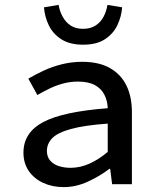

<svg xmlns="http://www.w3.org/2000/svg" viewBox="-20 -754 640 786"><path d="M241 12Q194 12 156.5 -5.5Q119 -23 97.5 -54.5Q76 -86 76 -129Q76 -211 156.5 -254Q237 -297 421 -311Q420 -341 407.5 -366Q395 -391 368.5 -405.5Q342 -420 299 -420Q269 -420 240 -412.5Q211 -405 184 -392Q157 -379 133 -365L96 -432Q123 -448 158 -464.5Q193 -481 233.5 -491Q274 -501 316 -501Q384 -501 429 -476Q474 -451 497 -405Q520 -359 520 -294V0H439L431 -63H428Q389 -33 340 -10.5Q291 12 241 12ZM269 -67Q308 -67 346 -84Q384 -101 421 -132V-248Q325 -241 270.5 -226Q216 -211 194 -188.5Q172 -166 172 -136Q172 -112 185.5 -96.5Q199 -81 221 -74Q243 -67 269 -67ZM320 -571Q266 -571 231.5 -593Q197 -615 180 -650Q163 -685 160 -724L220 -734Q224 -709 236 -686.5Q248 -664 268.5 -650Q289 -636 320 -636Q351 -636 372 -650Q393 -664 404.5 -686.5Q416 -709 420 -734L480 -724Q477 -685 460 -650Q443 -615 409 -593Q375 -571 320 -571Z"/></svg>

Font: Source Code Pro ExtraLight Medium
Style: Regular
Weight: 500
Monospace: yes
Version: Version 1.018;hotconv 1.0.116;makeotfexe 2.5.65601